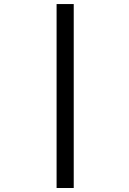

<svg xmlns="http://www.w3.org/2000/svg" viewBox="-20 -731 640 951"><path d="M345.2 200.2H260.3V-710.9H345.2Z"/></svg>

Font: Roboto Mono
Style: Bold
Weight: 700
Designer: Google
Version: Version 2.000985; 2015; ttfautohint (v1.3)